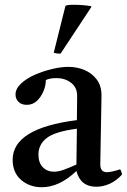

<svg xmlns="http://www.w3.org/2000/svg" viewBox="-20 -772 533 804"><path d="M383 10Q317 10 300 -56Q229 12 155 12Q104 12 68.5 -18.5Q33 -49 33 -103Q33 -235 302 -269Q302 -293 302.5 -318Q303 -343 303 -371Q303 -406 277.5 -425.5Q252 -445 216 -445Q190 -445 172 -437Q172 -414 162 -390Q152 -366 134.5 -349.5Q117 -333 92 -333Q70 -333 57.5 -345.5Q45 -358 45 -376Q45 -400 67.5 -421.5Q90 -443 125 -458.5Q160 -474 198 -483Q236 -492 266 -492Q303 -492 334.5 -478.5Q366 -465 385.5 -438.5Q405 -412 405 -373Q405 -349 404 -310.5Q403 -272 402.5 -228.5Q402 -185 401 -146Q400 -107 400 -83Q400 -51 428 -51Q446 -51 483 -63Q487 -58 488.5 -52Q490 -46 491 -41Q466 -14 438.5 -2Q411 10 383 10ZM300 -83 302 -233Q210 -221 175.5 -194Q141 -167 141 -125Q141 -90 159.5 -71.5Q178 -53 206 -53Q224 -53 246.5 -61Q269 -69 300 -83ZM362 -746V-742L234 -548Q229 -547 220 -548Q211 -549 205 -551L254 -747Q259 -752 288 -752Q328 -752 362 -746Z"/></svg>

Font: Tiro Devanagari Sanskrit
Style: Regular
Weight: 400
Designer: Devanagari: John Hudson & Fiona Ross. Latin: John Hudson.
Foundry: Tiro Typeworks Ltd.
Version: Version 1.52